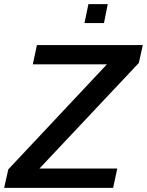

<svg xmlns="http://www.w3.org/2000/svg" viewBox="-25 -905 708 925"><path d="M-5 0 15 -89 490 -595H133L153 -688H663L644 -602L165 -93H540L520 0ZM382 -794 401 -885H494L476 -794Z"/></svg>

Font: Saira Thin Medium
Style: Italic
Weight: 500
Italic angle: -12°
Version: Version 1.101